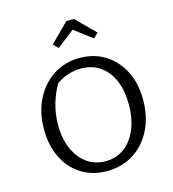

<svg xmlns="http://www.w3.org/2000/svg" viewBox="-128 -996 1001 1110"><g transform="rotate(-15 372.5 -440.5)"><path d="M375 9Q289 9 223.5 -32Q158 -73 121.5 -146.5Q85 -220 85 -319Q85 -420 124.5 -497.5Q164 -575 232.5 -619.5Q301 -664 389 -664Q476 -664 542 -622.5Q608 -581 645.5 -507.5Q683 -434 683 -337Q683 -235 644 -157Q605 -79 536 -35Q467 9 375 9ZM383 -48Q446 -48 494 -83Q542 -118 569 -182Q596 -246 596 -331Q596 -414 570 -475Q544 -536 495.5 -569.5Q447 -603 381 -603Q339 -603 296 -588Q253 -573 217 -542L248 -579Q170 -458 170 -321Q170 -240 197 -178Q224 -116 272 -82Q320 -48 383 -48ZM417 -890 529 -779 501 -751 394 -832 289 -751 261 -779 372 -890Z"/></g></svg>

Font: Piazzolla Thin
Style: Regular
Weight: 400
Version: Version 2.001